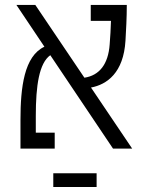

<svg xmlns="http://www.w3.org/2000/svg" viewBox="-20 -606 626 783"><path d="M440.9 0H519L351.1 -249C416.5 -261.2 483.9 -309.6 491.7 -439.9C494.1 -481 497.1 -534.2 497.1 -585.9H350.1V-521H432.6C431.6 -488.3 429.7 -455.1 427.2 -424.3C421.4 -344.7 385.7 -298.3 324.2 -289.1L124 -585.9H46.9L161.1 -415.5C78.6 -377 63.5 -250 63.5 -117.7V0H203.1V-64.9H126V-133.3C126 -256.8 139.6 -348.6 185.1 -380.9ZM374 100.6H197.3V156.7H374Z"/></svg>

Font: Cascadia Mono Light
Style: Regular
Weight: 300
Monospace: yes
Designer: Aaron Bell
Foundry: Saja Typeworks
Version: Version 2404.023